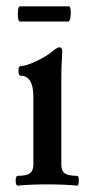

<svg xmlns="http://www.w3.org/2000/svg" viewBox="-20 -580 284 604"><path d="M43 -512.2Q36.1 -512.2 36.1 -536.1Q36.1 -560.1 43 -560.1H196.8Q201.2 -560.1 202.4 -548.1Q203.6 -536.1 201.4 -524.2Q199.2 -512.2 194.8 -512.2ZM36.1 3.9Q29.3 3.9 29.3 -11.5Q29.3 -26.9 36.1 -26.9Q63.5 -26.9 74.2 -34.9Q85 -43 85 -63V-274.9Q85 -341.8 44.9 -341.8Q38.1 -341.8 38.1 -356.9Q38.1 -372.1 44.9 -372.1Q61.5 -372.1 95 -387.9Q128.4 -403.8 147.9 -420.9Q161.1 -431.2 167 -431.2Q175.8 -431.2 175.8 -417Q172.9 -364.3 172.9 -341.8V-63Q172.9 -43 183.6 -34.9Q194.3 -26.9 222.2 -26.9Q228 -26.9 228 -11.5Q228 3.9 222.2 3.9Q181.2 0 128.9 0Q77.1 0 36.1 3.9Z"/></svg>

Font: Junicode SmCond Medium
Style: Regular
Weight: 500
Width: 4
Designer: Peter S. Baker
Version: Version 2.206